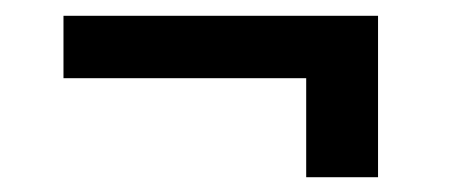

<svg xmlns="http://www.w3.org/2000/svg" viewBox="-20 -412 592 248"><path d="M62 -391.6V-311H375.5V-183.1H468.3V-391.6Z"/></svg>

Font: Vazirmatn Medium
Style: Regular
Weight: 500
Designer: Saber Rastikerdar
Foundry: Saber Rastikerdar
Version: Version 33.003